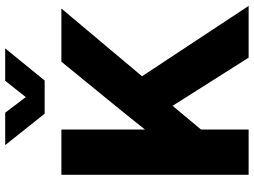

<svg xmlns="http://www.w3.org/2000/svg" viewBox="-140 -846 986 746"><g transform="rotate(-90 353.0 -473.0)"><path d="M46.9 0V-727.5H222.7V-402.8Q247.6 -434.1 272.9 -465.6Q298.3 -497.1 323.7 -528.3L486.3 -727.5H692.9L429.7 -414.1L703.1 0H502L314.9 -295.4L222.7 -185.1V0ZM288.1 -945.8 348.6 -865.7 412.1 -945.8H537.6V-945.3L413.1 -792.5H284.2L162.6 -945.3V-945.8Z"/></g></svg>

Font: Inter Display ExtraBold
Style: Regular
Weight: 800
Designer: Rasmus Andersson
Foundry: rsms
Version: Version 4.000;git-a52131595